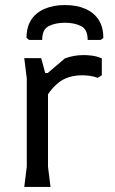

<svg xmlns="http://www.w3.org/2000/svg" viewBox="-20 -740 455 760"><path d="M76 0 86 -80V-430L76 -510H143L159 -451H170V-80L180 0ZM149 -329V-434L237 -509Q273 -522 311 -522Q328 -522 346 -519.5Q364 -517 383 -509V-442L367 -432Q350 -438 334.5 -440Q319 -442 306 -442Q247 -442 210 -411.5Q173 -381 149 -329ZM237 -720Q284 -720 318 -705Q352 -690 370.5 -661.5Q389 -633 389 -590L379 -582H327Q327 -624 300.5 -637Q274 -650 237 -650Q200 -650 173.5 -637Q147 -624 147 -582H95L85 -590Q85 -633 103.5 -661.5Q122 -690 156.5 -705Q191 -720 237 -720Z"/></svg>

Font: AR One Sans
Style: Regular
Weight: 400
Designer: Niteesh Yadav
Foundry: Niteesh Yadav
Version: Version 1.001;gftools[0.9.33]